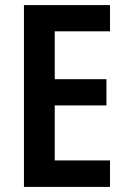

<svg xmlns="http://www.w3.org/2000/svg" viewBox="-20 -734 498 754"><path d="M412 0V-104H195V-320H398V-423H195V-611H412V-714H74V0Z"/></svg>

Font: Noto Sans Khmer Condensed SemiBold
Style: Regular
Weight: 600
Width: 3
Designer: Danh Hong and the Monotype Design Team
Foundry: Monotype Imaging Inc.
Version: Version 2.004